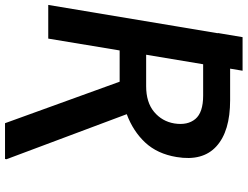

<svg xmlns="http://www.w3.org/2000/svg" viewBox="-138 -686 990 768"><g transform="rotate(90 357.0 -302.0)"><path d="M105 -678.2 121.6 -777.3H255.9L247.6 -727.5H374Q498 -727.5 558.3 -672.6Q618.7 -617.7 601.1 -513.2Q588.4 -436.5 543.2 -387.9Q498 -339.4 429.7 -314L609.9 167L608.9 172.9H465.8L299.8 -285.6H174.8L127.4 0H-7.3L106 -678.2ZM191.9 -391.6H317.9Q382.3 -391.6 420.4 -423.3Q458.5 -455.1 466.8 -504.4Q475.1 -557.1 449 -588.4Q422.9 -619.6 355.5 -619.6H230Z"/></g></svg>

Font: Inter Display SemiBold
Style: Italic
Weight: 600
Italic angle: -9.39999°
Designer: Rasmus Andersson
Foundry: rsms
Version: Version 4.000;git-a52131595